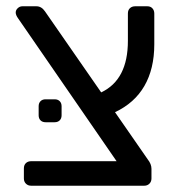

<svg xmlns="http://www.w3.org/2000/svg" viewBox="-20 -591 571 611"><path d="M30 0ZM346 -234 450 -84Q462 -69 462 -54V-23Q462 -13 455.5 -6.5Q449 0 439 0H79Q69 0 62.5 -6.5Q56 -13 56 -23V-55Q56 -66 62.5 -72Q69 -78 79 -78H351L38 -532Q30 -543 30 -551Q30 -559 36.5 -565Q43 -571 51 -571H96Q112 -571 123 -555L302 -297Q387 -337 387 -461V-548Q387 -559 393.5 -565Q400 -571 410 -571H449Q459 -571 465 -564.5Q471 -558 471 -548V-450Q471 -372 439.5 -317.5Q408 -263 346 -234ZM103 -224V-253Q103 -263 109 -269Q115 -275 125 -275H154Q164 -275 170 -269Q176 -263 176 -253V-224Q176 -214 170 -208Q164 -202 154 -202H125Q115 -202 109 -208Q103 -214 103 -224Z"/></svg>

Font: Hezaedrus
Style: Regular
Weight: 400
Designer: Hubert & Fischer
Foundry: Hubert & Fischer
Version: Version 1.10;September 3, 2019;FontCreator 11.5.0.2425 64-bi